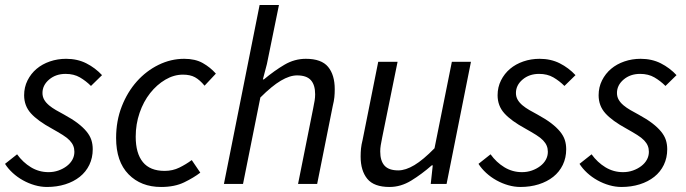

<svg xmlns="http://www.w3.org/2000/svg" viewBox="-23 -732 2731 764"><path d="M164 12Q140 12 115.5 5Q91 -2 68.5 -14.5Q46 -27 27.5 -44Q9 -61 -3 -80L45 -118Q68 -86 100 -66.5Q132 -47 170 -47Q191 -47 209.5 -53.5Q228 -60 242.5 -71Q257 -82 265 -96.5Q273 -111 273 -128Q273 -141 268.5 -152Q264 -163 254 -173.5Q244 -184 226.5 -195Q209 -206 184 -220Q127 -251 100 -281Q73 -311 73 -353Q73 -385 86.5 -412Q100 -439 122.5 -458Q145 -477 175.5 -487.5Q206 -498 240 -498Q285 -498 320.5 -480Q356 -462 383 -433L339 -390Q319 -410 295 -424Q271 -438 238 -438Q199 -438 172.5 -415.5Q146 -393 146 -362Q146 -347 153 -335Q160 -323 172 -313Q184 -303 199.5 -294Q215 -285 232 -276Q265 -258 286.5 -241.5Q308 -225 321.5 -208.5Q335 -192 340.5 -175Q346 -158 346 -138Q346 -104 332.5 -76Q319 -48 294.5 -28.5Q270 -9 236.5 1.5Q203 12 164 12Z M618 12Q538 12 488.5 -38.5Q439 -89 439 -183Q439 -251 461.5 -308.5Q484 -366 521.5 -408Q559 -450 608 -474Q657 -498 710 -498Q754 -498 784 -481Q814 -464 836 -439L791 -391Q772 -414 753 -424.5Q734 -435 705 -435Q669 -435 635 -415Q601 -395 574.5 -361.5Q548 -328 532.5 -283Q517 -238 517 -188Q517 -122 545.5 -87Q574 -52 632 -52Q664 -52 690.5 -65Q717 -78 740 -95L774 -45Q748 -25 710 -6.5Q672 12 618 12Z M868 0 1010 -712H1087L1039 -477L1023 -416H1027Q1069 -451 1109 -474.5Q1149 -498 1194 -498Q1256 -498 1282.5 -466Q1309 -434 1309 -377Q1309 -360 1307.5 -345Q1306 -330 1301 -310L1239 0H1163L1223 -300Q1227 -320 1229 -332Q1231 -344 1231 -357Q1231 -394 1214 -413Q1197 -432 1159 -432Q1130 -432 1094.5 -411Q1059 -390 1013 -344L944 0Z M1851 -486 1754 0H1691L1699 -74H1695Q1655 -39 1613.5 -13.5Q1572 12 1527 12Q1465 12 1438.5 -20.5Q1412 -53 1412 -109Q1412 -126 1413.5 -141Q1415 -156 1420 -176L1482 -486H1559L1498 -186Q1494 -166 1492 -154Q1490 -142 1490 -129Q1490 -92 1507 -73Q1524 -54 1562 -54Q1591 -54 1626 -75Q1661 -96 1706 -142L1775 -486Z M2048 12Q2024 12 1999.5 5Q1975 -2 1952.5 -14.5Q1930 -27 1911.5 -44Q1893 -61 1881 -80L1929 -118Q1952 -86 1984 -66.5Q2016 -47 2054 -47Q2075 -47 2093.5 -53.5Q2112 -60 2126.5 -71Q2141 -82 2149 -96.5Q2157 -111 2157 -128Q2157 -141 2152.5 -152Q2148 -163 2138 -173.5Q2128 -184 2110.5 -195Q2093 -206 2068 -220Q2011 -251 1984 -281Q1957 -311 1957 -353Q1957 -385 1970.5 -412Q1984 -439 2006.5 -458Q2029 -477 2059.5 -487.5Q2090 -498 2124 -498Q2169 -498 2204.5 -480Q2240 -462 2267 -433L2223 -390Q2203 -410 2179 -424Q2155 -438 2122 -438Q2083 -438 2056.5 -415.5Q2030 -393 2030 -362Q2030 -347 2037 -335Q2044 -323 2056 -313Q2068 -303 2083.5 -294Q2099 -285 2116 -276Q2149 -258 2170.5 -241.5Q2192 -225 2205.5 -208.5Q2219 -192 2224.5 -175Q2230 -158 2230 -138Q2230 -104 2216.5 -76Q2203 -48 2178.5 -28.5Q2154 -9 2120.5 1.5Q2087 12 2048 12Z M2450 12Q2426 12 2401.5 5Q2377 -2 2354.5 -14.5Q2332 -27 2313.5 -44Q2295 -61 2283 -80L2331 -118Q2354 -86 2386 -66.5Q2418 -47 2456 -47Q2477 -47 2495.5 -53.5Q2514 -60 2528.5 -71Q2543 -82 2551 -96.5Q2559 -111 2559 -128Q2559 -141 2554.5 -152Q2550 -163 2540 -173.5Q2530 -184 2512.5 -195Q2495 -206 2470 -220Q2413 -251 2386 -281Q2359 -311 2359 -353Q2359 -385 2372.5 -412Q2386 -439 2408.5 -458Q2431 -477 2461.5 -487.5Q2492 -498 2526 -498Q2571 -498 2606.5 -480Q2642 -462 2669 -433L2625 -390Q2605 -410 2581 -424Q2557 -438 2524 -438Q2485 -438 2458.5 -415.5Q2432 -393 2432 -362Q2432 -347 2439 -335Q2446 -323 2458 -313Q2470 -303 2485.5 -294Q2501 -285 2518 -276Q2551 -258 2572.5 -241.5Q2594 -225 2607.5 -208.5Q2621 -192 2626.5 -175Q2632 -158 2632 -138Q2632 -104 2618.5 -76Q2605 -48 2580.5 -28.5Q2556 -9 2522.5 1.5Q2489 12 2450 12Z"/></svg>

Font: Matigon Symbol
Style: Regular
Weight: 400
Designer: Paul D. Hunt
Foundry: Adobe Systems Incorporated
Version: Version 2.021;PS 2.000;hotconv 1.0.86;makeotf.lib2.5.63406